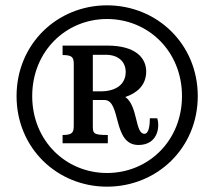

<svg xmlns="http://www.w3.org/2000/svg" viewBox="-20 -805 796 713"><path d="M377.4 -111.8C563 -111.8 714.4 -254.9 714.4 -448.2C714.4 -641.6 563 -785.2 377.4 -785.2C192.4 -785.2 41.5 -641.6 41.5 -448.2C41.5 -254.9 192.4 -111.8 377.4 -111.8ZM377.4 -162.6C224.6 -162.6 99.6 -282.2 99.6 -448.2C99.6 -614.3 224.6 -734.4 377.4 -734.4C530.8 -734.4 655.8 -614.3 655.8 -448.2C655.8 -282.2 530.8 -162.6 377.4 -162.6ZM212.4 -272.9H380.4V-303.7C326.7 -303.7 324.7 -309.1 324.7 -338.9V-433.6H367.7C431.2 -433.6 396.5 -266.6 494.1 -266.6C564.5 -266.6 574.7 -331.5 564 -365.7H536.6C536.1 -341.8 533.7 -308.1 516.1 -308.1C481 -308.1 492.7 -412.1 445.3 -444.8C487.8 -459 522.9 -487.8 522.9 -539.6C522.9 -587.4 486.8 -635.7 378.4 -635.7H212.4V-600.6C249.5 -600.6 253.9 -591.3 253.9 -565.9V-338.9C253.9 -313.5 249.5 -303.7 212.4 -303.7ZM324.7 -465.8V-601.6H372.6C421.4 -601.6 446.8 -573.7 446.8 -538.1C446.8 -490.7 409.2 -465.8 354 -465.8Z"/></svg>

Font: Arbutus Slab
Style: Regular
Weight: 400
Designer: Karolina Lach
Foundry: Karolina Lach
Version: Version 1.001